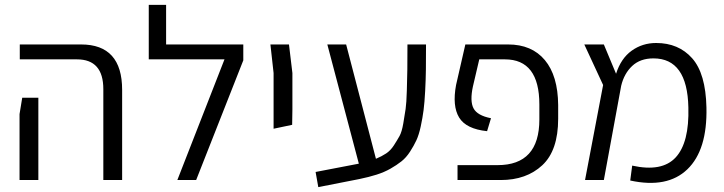

<svg xmlns="http://www.w3.org/2000/svg" viewBox="-20 -737 2963 786"><path d="M403 0V-372Q403 -494 295 -494H61V-555H312Q480 -555 480 -369V0ZM60 0V-270L71 -337H137V0Z M660 -555H976V-490L783 0H706L899 -494H589V-717H660Z M1100 -210V-438L1087 -555H1163L1177 -438V-289L1176 -226Z M1648 -555H1724Q1724 -494 1723.5 -452.5Q1723 -411 1720.5 -364Q1718 -317 1714 -286Q1710 -255 1702.5 -220Q1695 -185 1684.5 -162.5Q1674 -140 1658.5 -116Q1643 -92 1623.5 -76.5Q1604 -61 1578.5 -46.5Q1553 -32 1521.5 -22Q1490 -12 1451 -4L1283 29L1272 -33L1449 -67L1320 -555H1397L1519 -87Q1543 -97 1561 -109Q1579 -121 1592.5 -142Q1606 -163 1615.5 -180Q1625 -197 1631 -232Q1637 -267 1640.5 -291Q1644 -315 1645.5 -367Q1647 -419 1647.5 -452.5Q1648 -486 1648 -555Z M1853 0V-61H2017Q2188 -61 2188 -248V-309Q2188 -494 2047 -494H1942L1916 -383Q1903 -323 1918.5 -293.5Q1934 -264 1990 -253L1974 -200Q1888 -209 1859.5 -256Q1831 -303 1847 -389L1885 -555H2060Q2157 -555 2210.5 -491Q2264 -427 2265 -307V-251Q2265 -121 2200 -60.5Q2135 0 2030 0Z M2872 -297Q2876 -123 2794 -44Q2712 35 2560 2L2568 -59Q2690 -32 2746 -92.5Q2802 -153 2798 -297Q2794 -498 2655 -498Q2601 -498 2568 -467Q2535 -436 2523 -386L2452 0H2375L2449 -389L2372 -555H2452L2502 -435Q2522 -498 2566 -529.5Q2610 -561 2666 -561Q2758 -561 2813.5 -498.5Q2869 -436 2872 -297Z"/></svg>

Font: Assistant
Style: Regular
Weight: 400
Designer: Hebrew By Ben Nathan, Latin by Paul Hunt
Version: Version 2.001;PS 002.001;hotconv 1.0.88;makeotf.lib2.5.64775